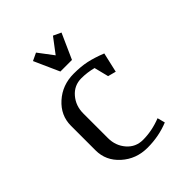

<svg xmlns="http://www.w3.org/2000/svg" viewBox="-162 -620 704 704"><g transform="rotate(-45 190.0 -268.0)"><path d="M47.9 -127.9V-255.9Q47.9 -309.1 89.4 -346.4Q130.9 -383.8 189.9 -383.8Q227.5 -383.8 256.1 -377.7Q284.7 -371.6 321.8 -356.9L304.2 -279.8L272.9 -288.1L258.8 -344.2Q228 -352.1 198.2 -352.1Q160.6 -352.1 136.2 -323.7Q111.8 -295.4 111.8 -255.9V-127.9Q111.8 -88.4 136.2 -60.3Q160.6 -32.2 198.2 -32.2Q245.1 -32.2 292 -50.8L299.8 -21Q248.5 0 189.9 0Q130.9 0 89.4 -37.4Q47.9 -74.7 47.9 -127.9ZM117.2 -522 147 -536.1 190.9 -478 234.9 -536.1 265.1 -522 221.2 -423.8H161.1Z"/></g></svg>

Font: Gawaa
Style: Regular
Weight: 400
Designer: T. Christopher White
Version: Version 1.0